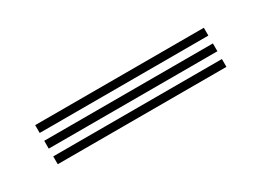

<svg xmlns="http://www.w3.org/2000/svg" viewBox="-21 -527 398 293"><g transform="rotate(-30 178.5 -380.5)"><path d="M30 -401.1V-414.9H327.2V-401.1ZM30 -346V-359.8H327.2V-346ZM30 -373.5V-387.3H327.2V-373.5Z"/></g></svg>

Font: Big Shoulders Inline Text Thin
Style: Regular
Weight: 100
Designer: Patric King
Foundry: XO Type Co
Version: Version 2.002